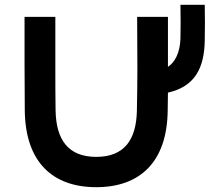

<svg xmlns="http://www.w3.org/2000/svg" viewBox="-20 -770 872 798"><path d="M82 -700V-506C82 -442 83 -377 83 -312C85 -96 199 8 380 8C561 8 675 -96 677 -312C677 -336 678 -361 678 -385C789 -410 829 -486 831 -601C832 -647 832 -704 831 -750H730C731 -710 731 -649 730 -609C728 -552 708 -512 678 -492V-506V-700H550L551 -486C551 -415 550 -384 549 -312C547 -187 495 -118 380 -118C265 -118 213 -187 211 -312C210 -384 210 -415 210 -486V-700Z"/></svg>

Font: KT Kiyosuna Sans Bold
Style: Regular
Weight: 700
Designer: [Zen Kaku Gothic] Yoshimichi Ohira
Version: Version 1.010;Glyphs 3.1.2 (3151)